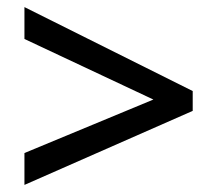

<svg xmlns="http://www.w3.org/2000/svg" viewBox="-20 -633 615 542"><path d="M49 -201 413 -352 49 -523V-613L524 -376V-320L49 -111Z"/></svg>

Font: Noto Sans Lao Medium
Style: Regular
Weight: 500
Designer: Monotype Design Team
Foundry: Monotype Imaging Inc.
Version: Version 2.003; ttfautohint (v1.8.4.7-5d5b)